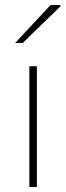

<svg xmlns="http://www.w3.org/2000/svg" viewBox="-20 -740 262 760"><path d="M96.2 0V-478H126V0ZM40 -569.8 180.2 -720.2H217.8L220.2 -715.8L69.8 -569.8Z"/></svg>

Font: Source Sans 3 ExtraLight
Style: Regular
Weight: 200
Designer: Paul D. Hunt
Foundry: Adobe
Version: Version 3.052;hotconv 1.1.0;makeotfexe 2.6.0